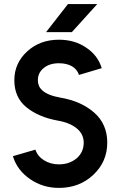

<svg xmlns="http://www.w3.org/2000/svg" viewBox="-20 -906 586 938"><path d="M205 -749H331L455 -886H312ZM268 -712Q175 -712 113 -655Q82 -627 66 -591.5Q50 -556 50 -514Q50 -430 109 -382Q168 -334 261 -317Q321 -307 356 -278Q389 -250 389 -209Q389 -163 355 -133Q319 -103 268 -103Q227 -103 195 -123Q164 -142 153 -175L43 -143Q64 -74 127 -31Q189 12 268 12Q368 12 436 -52Q504 -116 504 -209Q504 -300 440 -356Q376 -412 275 -429Q213 -440 186 -465Q165 -484 165 -514Q165 -551 194 -574Q222 -597 268 -597Q306 -597 332 -582Q357 -567 366 -540L477 -573Q458 -636 400 -674Q344 -712 268 -712Z"/></svg>

Font: Unageo
Style: SemiBold
Weight: 600
Designer: Richard Sepsi
Foundry: Richard Sepsi
Version: Version 2.000